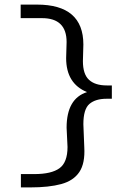

<svg xmlns="http://www.w3.org/2000/svg" viewBox="-20 -721 603 836"><path d="M112 95H71V37H129Q204 37 239 11.5Q274 -14 274 -81L270 -165Q270 -292 359 -320Q268 -357 268 -468L270 -538Q270 -642 163 -642H70V-701H141Q343 -701 343 -527L341 -455Q341 -398 367.5 -373.5Q394 -349 445 -349H467V-291H444Q396 -291 369.5 -268.5Q343 -246 343 -180L347 -80Q351 -10 325.5 28Q300 66 246.5 80.5Q193 95 112 95Z"/></svg>

Font: Inconsolata SemiExpanded Thin
Style: Regular
Weight: 100
Width: 6
Monospace: yes
Designer: Raph Levien, Cyreal, Brenton Simpson
Foundry: Raph Levien, Cyreal, Google
Version: Version 3.100; ttfautohint (v1.8.4.7-5d5b)